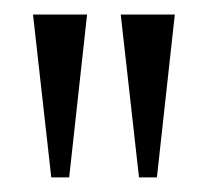

<svg xmlns="http://www.w3.org/2000/svg" viewBox="-20 -735 289 267"><path d="M223.1 -714.8 198.2 -488.3H173.3L147.9 -714.8ZM25.9 -714.8H101.1L76.2 -488.3H51.3Z"/></svg>

Font: Pontano Sans
Style: Regular
Weight: 400
Foundry: vernon adams
Version: 1.0